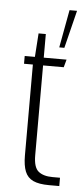

<svg xmlns="http://www.w3.org/2000/svg" viewBox="-50 -684 311 713"><g transform="rotate(5 105.5 -327.0)"><path d="M161 0Q123 0 101.5 -10Q80 -20 71 -42.5Q62 -65 62 -102V-441H29V-470H67L73 -558H100V-470H185L177 -441H100V-106Q100 -61 118.5 -46Q137 -31 171 -31H199V0ZM154 -513 180 -654H208L173 -513Z"/></g></svg>

Font: Smooch Sans Thin Light
Style: Regular
Weight: 300
Version: Version 1.010